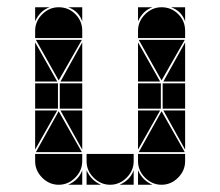

<svg xmlns="http://www.w3.org/2000/svg" viewBox="-20 -512 608 530"><path d="M142 -492Q169 -492 188 -473Q207 -454 207 -427V-407H77V-427Q77 -453 96.5 -472.5Q116 -492 142 -492ZM426 -492Q453 -492 472 -473Q491 -454 491 -427V-407H361V-427Q361 -453 380.5 -472.5Q400 -492 426 -492ZM426 -2Q400 -2 380.5 -21.5Q361 -41 361 -67V-87H491V-67Q491 -41 471.5 -21.5Q452 -2 426 -2ZM142 -2Q116 -2 96.5 -21.5Q77 -41 77 -67V-87H207V-67Q207 -41 187.5 -21.5Q168 -2 142 -2ZM284 -2Q258 -2 238.5 -21.5Q219 -41 219 -67V-87H349V-67Q349 -41 329.5 -21.5Q310 -2 284 -2ZM363 -92 426 -205 490 -92ZM79 -92 142 -205 206 -92ZM206 -402 142 -290 79 -402ZM490 -402 426 -290 363 -402ZM424 -212H361V-282H424ZM140 -212H77V-282H140ZM491 -212H429V-282H491ZM207 -212H145V-282H207ZM77 -287V-395L138 -287ZM361 -287V-395L422 -287ZM361 -207H422L361 -99ZM77 -207H138L77 -99ZM207 -287H147L207 -395ZM491 -207V-99L431 -207ZM207 -207V-99L147 -207ZM491 -287H431L491 -395ZM219 -42Q231 -14 259 -2H219ZM361 -42Q373 -14 401 -2H361ZM361 -492H401Q387 -487 377 -477Q367 -467 361 -453ZM310 -2Q324 -8 334 -18Q344 -28 349 -42V-2ZM168 -2Q182 -8 192 -18Q202 -28 207 -42V-2ZM207 -492V-453Q197 -482 168 -492ZM77 -492H117Q103 -487 93 -477Q83 -467 77 -453ZM491 -492V-453Q481 -482 452 -492Z"/></svg>

Font: CAT DyFa
Style: Regular
Weight: 400
Designer: Peter Wiegel
Foundry: Peter Wiegel
Version: Version 1.001; ttfautohint (v1.3)